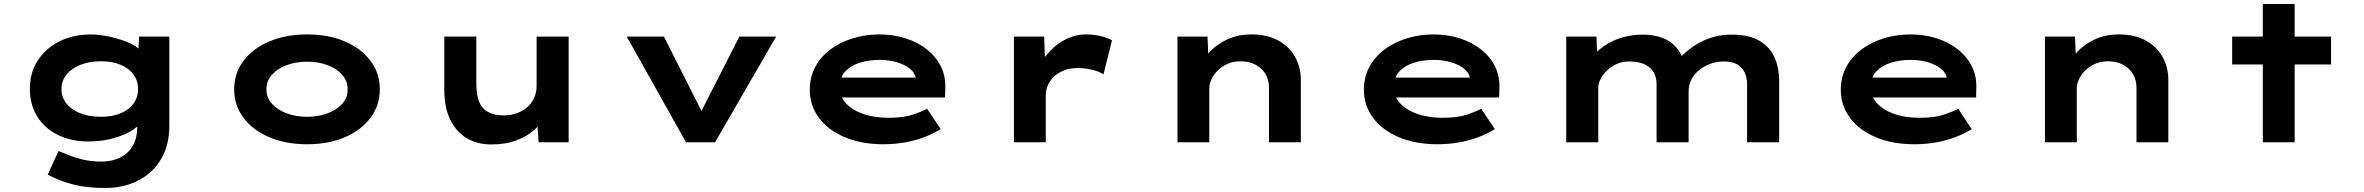

<svg xmlns="http://www.w3.org/2000/svg" viewBox="-20 -715 11884 965"><path d="M512 230Q411 230 338 209.5Q265 189 220 162L274 44Q297 53 327.5 65.5Q358 78 398.5 87.5Q439 97 491 97Q544 97 584.5 76.5Q625 56 647.5 17Q670 -22 670 -80V-129L700 -124Q692 -93 652.5 -65.5Q613 -38 553.5 -21Q494 -4 424 -4Q337 -4 270.5 -37Q204 -70 167 -130Q130 -190 130 -268Q130 -349 169.5 -410.5Q209 -472 278.5 -507Q348 -542 440 -542Q463 -542 496.5 -537Q530 -532 566 -522Q602 -512 633.5 -497.5Q665 -483 685 -463Q705 -443 706 -419L673 -411L679 -531H831V-83Q831 -4 804.5 55Q778 114 733 153Q688 192 630.5 211Q573 230 512 230ZM488 -128Q545 -128 586.5 -145.5Q628 -163 651 -194.5Q674 -226 674 -267Q674 -309 651.5 -340Q629 -371 587.5 -389Q546 -407 488 -407Q429 -407 384 -389Q339 -371 314 -340Q289 -309 289 -267Q289 -226 314 -194.5Q339 -163 384 -145.5Q429 -128 488 -128Z M1524 10Q1416 10 1333 -25.5Q1250 -61 1203.5 -123.5Q1157 -186 1157 -266Q1157 -347 1203.5 -409Q1250 -471 1333 -506.5Q1416 -542 1524 -542Q1632 -542 1714 -506.5Q1796 -471 1842.5 -409Q1889 -347 1889 -266Q1889 -186 1842.5 -123.5Q1796 -61 1714 -25.5Q1632 10 1524 10ZM1524 -128Q1580 -128 1626.5 -145.5Q1673 -163 1700.5 -194Q1728 -225 1727 -266Q1728 -307 1700.5 -338.5Q1673 -370 1626.5 -387.5Q1580 -405 1524 -405Q1467 -405 1420.5 -387.5Q1374 -370 1346.5 -339Q1319 -308 1319 -266Q1319 -225 1346.5 -194Q1374 -163 1420.5 -145.5Q1467 -128 1524 -128Z M2450 11Q2378 11 2325 -21Q2272 -53 2242.5 -114.5Q2213 -176 2213 -263V-531H2374V-295Q2374 -241 2387.5 -205.5Q2401 -170 2432 -152.5Q2463 -135 2512 -135Q2545 -135 2575 -145Q2605 -155 2628 -174.5Q2651 -194 2664 -221.5Q2677 -249 2677 -284V-531H2838V0H2687L2680 -109L2710 -121Q2697 -90 2662.5 -59.5Q2628 -29 2574.5 -9Q2521 11 2450 11Z M3428 0 3130 -531H3317L3529 -111L3480 -107L3696 -531H3881L3574 0Z M4420 10Q4309 10 4225.5 -25.5Q4142 -61 4096 -123Q4050 -185 4050 -263Q4050 -328 4078 -379.5Q4106 -431 4154.5 -467Q4203 -503 4266.5 -522.5Q4330 -542 4400 -542Q4471 -542 4531.5 -522.5Q4592 -503 4637.5 -467.5Q4683 -432 4708 -383Q4733 -334 4731 -274L4730 -225H4167L4144 -325H4600L4583 -302V-322Q4579 -349 4553.5 -369.5Q4528 -390 4488.5 -402Q4449 -414 4402 -414Q4348 -414 4302 -400Q4256 -386 4228 -355.5Q4200 -325 4200 -275Q4200 -232 4230.5 -197.5Q4261 -163 4316.5 -143Q4372 -123 4447 -123Q4523 -123 4570 -139.5Q4617 -156 4640 -168L4708 -66Q4671 -43 4625 -25.5Q4579 -8 4527 1Q4475 10 4420 10Z M5076 0V-531H5228L5235 -332L5185 -331Q5201 -390 5239 -437.5Q5277 -485 5329 -513.5Q5381 -542 5438 -542Q5475 -542 5510.5 -534Q5546 -526 5569 -512L5526 -341Q5505 -356 5468.5 -364.5Q5432 -373 5397 -373Q5358 -373 5327.5 -361Q5297 -349 5276.5 -329Q5256 -309 5246 -285Q5236 -261 5236 -236V0Z M5898 0V-531H6049L6055 -383L6009 -373Q6025 -416 6060.5 -454.5Q6096 -493 6149.5 -517.5Q6203 -542 6270 -542Q6350 -542 6405.5 -511Q6461 -480 6489.5 -428.5Q6518 -377 6518 -313V0H6358V-276Q6358 -315 6339.5 -344.5Q6321 -374 6289 -390.5Q6257 -407 6216 -407Q6178 -407 6148.5 -393.5Q6119 -380 6099 -359.5Q6079 -339 6068.5 -315.5Q6058 -292 6058 -271V0H5978Q5938 0 5918 0Q5898 0 5898 0Z M7205 10Q7094 10 7010.5 -25.5Q6927 -61 6881 -123Q6835 -185 6835 -263Q6835 -328 6863 -379.5Q6891 -431 6939.5 -467Q6988 -503 7051.5 -522.5Q7115 -542 7185 -542Q7256 -542 7316.5 -522.5Q7377 -503 7422.5 -467.5Q7468 -432 7493 -383Q7518 -334 7516 -274L7515 -225H6952L6929 -325H7385L7368 -302V-322Q7364 -349 7338.5 -369.5Q7313 -390 7273.5 -402Q7234 -414 7187 -414Q7133 -414 7087 -400Q7041 -386 7013 -355.5Q6985 -325 6985 -275Q6985 -232 7015.5 -197.5Q7046 -163 7101.5 -143Q7157 -123 7232 -123Q7308 -123 7355 -139.5Q7402 -156 7425 -168L7493 -66Q7456 -43 7410 -25.5Q7364 -8 7312 1Q7260 10 7205 10Z M7852 0V-531H8004L8009 -395L7968 -414Q7985 -436 8010 -458.5Q8035 -481 8068 -499.5Q8101 -518 8143.5 -529.5Q8186 -541 8239 -541Q8288 -541 8330.5 -526.5Q8373 -512 8403.5 -478.5Q8434 -445 8446 -389L8401 -395L8410 -411Q8429 -432 8455.5 -455Q8482 -478 8516 -497.5Q8550 -517 8592 -529Q8634 -541 8683 -541Q8772 -541 8824 -509.5Q8876 -478 8899 -426Q8922 -374 8922 -314V0H8761V-291Q8761 -323 8749.5 -349Q8738 -375 8712.5 -390.5Q8687 -406 8647 -406Q8608 -406 8575.5 -394Q8543 -382 8518.5 -361.5Q8494 -341 8480.5 -314Q8467 -287 8467 -256V0H8306V-292Q8306 -325 8292 -350.5Q8278 -376 8247.5 -391Q8217 -406 8168 -406Q8133 -406 8104.5 -393Q8076 -380 8055.5 -359.5Q8035 -339 8024 -317Q8013 -295 8013 -277V0Z M9602 10Q9491 10 9407.5 -25.5Q9324 -61 9278 -123Q9232 -185 9232 -263Q9232 -328 9260 -379.5Q9288 -431 9336.5 -467Q9385 -503 9448.5 -522.5Q9512 -542 9582 -542Q9653 -542 9713.5 -522.5Q9774 -503 9819.5 -467.5Q9865 -432 9890 -383Q9915 -334 9913 -274L9912 -225H9349L9326 -325H9782L9765 -302V-322Q9761 -349 9735.5 -369.5Q9710 -390 9670.5 -402Q9631 -414 9584 -414Q9530 -414 9484 -400Q9438 -386 9410 -355.5Q9382 -325 9382 -275Q9382 -232 9412.5 -197.5Q9443 -163 9498.5 -143Q9554 -123 9629 -123Q9705 -123 9752 -139.5Q9799 -156 9822 -168L9890 -66Q9853 -43 9807 -25.5Q9761 -8 9709 1Q9657 10 9602 10Z M10258 0V-531H10409L10415 -383L10369 -373Q10385 -416 10420.5 -454.5Q10456 -493 10509.5 -517.5Q10563 -542 10630 -542Q10710 -542 10765.5 -511Q10821 -480 10849.5 -428.5Q10878 -377 10878 -313V0H10718V-276Q10718 -315 10699.5 -344.5Q10681 -374 10649 -390.5Q10617 -407 10576 -407Q10538 -407 10508.5 -393.5Q10479 -380 10459 -359.5Q10439 -339 10428.5 -315.5Q10418 -292 10418 -271V0H10338Q10298 0 10278 0Q10258 0 10258 0Z M11353 0V-695H11513V0ZM11199 -391V-531H11696V-391Z"/></svg>

Font: Lexend Zetta
Style: Bold
Weight: 700
Designer: Bonnie Shaver-Troup, Thomas Jockin
Foundry: Lexend
Version: Version 1.007